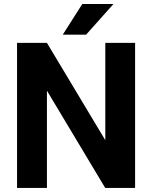

<svg xmlns="http://www.w3.org/2000/svg" viewBox="-20 -921 746 941"><path d="M496.1 -710.9V-233.9L210 -710.9H63.5V0H210V-476.6L495.6 0H642.1V-710.9ZM401.9 -751 536.1 -901.4H383.3L287.6 -751Z"/></svg>

Font: Vazirmatn
Style: Bold
Weight: 700
Designer: Saber Rastikerdar
Foundry: Saber Rastikerdar
Version: Version 33.003